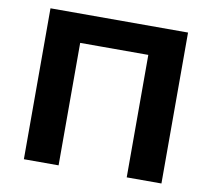

<svg xmlns="http://www.w3.org/2000/svg" viewBox="-78 -788 968 877"><g transform="rotate(10 406.0 -350.0)"><path d="M87 0V-700H725V0H564V-605L601 -568H211L248 -605V0Z"/></g></svg>

Font: MOST Montserrat
Style: Bold
Weight: 700
Designer: Julieta Ulanovsky
Foundry: Julieta Ulanovsky
Version: Version 8.000;March 11, 2024;FontCreator 15.0.0.2926 64-bit